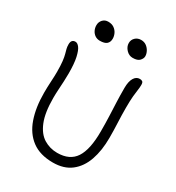

<svg xmlns="http://www.w3.org/2000/svg" viewBox="-218 -1057 1099 1200"><g transform="rotate(30 331.5 -457.0)"><path d="M349 13Q256 13 197.5 -30.5Q139 -74 111.5 -153Q84 -232 84 -337Q84 -378 86.5 -419.5Q89 -461 89 -489Q89 -537 85.5 -566.5Q82 -596 77 -613.5Q72 -631 68.5 -645Q65 -659 65 -676Q65 -695 73 -703.5Q81 -712 95 -712Q110 -712 124 -693.5Q138 -675 147.5 -632.5Q157 -590 157 -518Q157 -492 155.5 -461.5Q154 -431 152 -399.5Q150 -368 150 -339Q150 -233 175.5 -170Q201 -107 245 -80Q289 -53 342 -53Q432 -53 472 -114Q512 -175 512 -305Q512 -367 510 -415Q508 -463 506 -510Q504 -557 504 -615Q504 -661 519 -686.5Q534 -712 560 -712Q572 -712 579 -706.5Q586 -701 586 -684Q586 -666 583 -646.5Q580 -627 577 -596Q574 -565 574 -511Q574 -459 576.5 -406Q579 -353 579 -298Q579 -206 554.5 -136Q530 -66 479 -26.5Q428 13 349 13ZM454 -803Q427 -803 407 -824.5Q387 -846 387 -872Q387 -895 403.5 -911Q420 -927 445 -927Q468 -927 484 -915Q500 -903 509 -885.5Q518 -868 518 -851Q518 -835 503.5 -819Q489 -803 454 -803ZM223 -793Q203 -793 188 -803Q173 -813 164.5 -830Q156 -847 156 -867Q156 -890 171 -906.5Q186 -923 210 -923Q236 -923 253 -911Q270 -899 278.5 -881Q287 -863 287 -844Q287 -820 272 -806.5Q257 -793 223 -793Z"/></g></svg>

Font: Shantell Sans Light
Style: Regular
Weight: 300
Designer: Stephen Nixon, Anya Danilova, Shantell Martin
Foundry: Arrow Type
Version: Version 1.011;[c5ecc13dd]